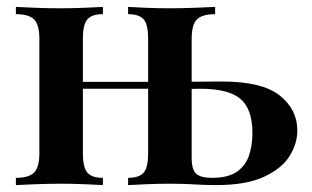

<svg xmlns="http://www.w3.org/2000/svg" viewBox="-20 -536 904 556"><path d="M603 -516V-495Q566 -495 550.5 -480Q535 -465 535 -423V-79Q535 -45 548 -33Q561 -21 594 -21Q641 -21 666.5 -39Q692 -57 701.5 -87Q711 -117 711 -150Q711 -220 676.5 -249.5Q642 -279 560 -279Q548 -279 531.5 -278.5Q515 -278 500 -277.5Q485 -277 475 -277L473 -299Q516 -299 557 -299.5Q598 -300 622 -300Q739 -300 790 -259.5Q841 -219 841 -158Q841 -120 818.5 -84Q796 -48 744.5 -24Q693 0 606 0Q576 0 543.5 -2Q511 -4 472 -4Q439 -4 403.5 -2.5Q368 -1 351 0V-21Q383 -21 396 -36Q409 -51 409 -93V-423Q409 -465 396 -480Q383 -495 351 -495V-516Q368 -515 401.5 -513.5Q435 -512 471 -512Q507 -512 545.5 -513.5Q584 -515 603 -516ZM278 -516V-495Q246 -495 233 -480Q220 -465 220 -423V-93Q220 -51 233 -36Q246 -21 278 -21V0Q261 -1 226 -2.5Q191 -4 158 -4Q121 -4 83 -2.5Q45 -1 26 0V-21Q63 -21 78.5 -36Q94 -51 94 -93V-423Q94 -465 78.5 -480Q63 -495 26 -495V-516Q44 -515 81 -513.5Q118 -512 154 -512Q190 -512 225 -513.5Q260 -515 278 -516ZM447 -299V-279H149V-299Z"/></svg>

Font: Playfair Display SemiBold
Style: Regular
Weight: 600
Designer: Claus Eggers Sørensen
Foundry: Claus Eggers Sørensen
Version: Version 1.203